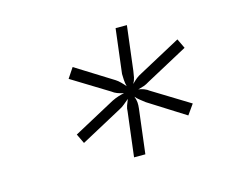

<svg xmlns="http://www.w3.org/2000/svg" viewBox="-56 -819 520 443"><g transform="rotate(-15 204.0 -597.5)"><path d="M215 -448 228 -554Q228 -561 230.5 -568Q233 -575 236 -582Q230 -577 224 -572Q218 -567 212 -564L112 -510L101 -533L201 -587Q209 -591 217 -593.5Q225 -596 231 -597Q222 -599 215.5 -601.5Q209 -604 204 -608L116 -662L132 -686L220 -631Q225 -628 231 -622Q237 -616 241 -611Q239 -619 238.5 -627Q238 -635 238 -641L251 -747H278L265 -641Q264 -633 262.5 -626Q261 -619 257 -612Q264 -619 269 -623Q274 -627 282 -631L382 -685L393 -662L293 -608Q285 -603 279 -601Q273 -599 265 -597Q272 -596 278.5 -593.5Q285 -591 290 -587L378 -533L361 -509L274 -564Q269 -568 262.5 -573Q256 -578 252 -583Q255 -575 255.5 -568.5Q256 -562 255 -554L242 -448Z"/></g></svg>

Font: Aleo Light
Style: Italic
Weight: 300
Italic angle: -7°
Designer: Alessio Laiso
Foundry: Alessio Laiso
Version: Version 2.001;gftools[0.9.29]